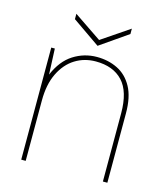

<svg xmlns="http://www.w3.org/2000/svg" viewBox="-102 -749 718 829"><g transform="rotate(15 256.5 -335.0)"><path d="M70 0V-501H86L91 -386Q119 -452 167 -482.5Q215 -513 272 -513Q323 -513 364.5 -492.5Q406 -472 430.5 -427.5Q455 -383 455 -310V0H435V-305Q435 -402 392.5 -447.5Q350 -493 272 -493Q221 -493 180 -467.5Q139 -442 114.5 -392Q90 -342 90 -270V0ZM261 -560 137 -646V-670L261 -586L385 -670V-646Z"/></g></svg>

Font: DM Sans 18pt Thin
Style: Regular
Weight: 250
Designer: Colophon Foundry, Jonny Pinhorn
Foundry: Colophon Foundry
Version: Version 4.004;gftools[0.9.30]